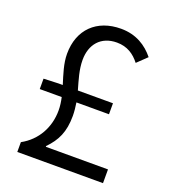

<svg xmlns="http://www.w3.org/2000/svg" viewBox="-133 -823 815 920"><g transform="rotate(20 274.5 -362.5)"><path d="M181 -70V-74C228 -122 252 -171 252 -253C252 -277 249 -299 246 -320H412V-376H233C219 -425 204 -472 204 -522C204 -600 249 -656 331 -656C384 -656 420 -631 448 -595L497 -642C459 -689 405 -725 327 -725C204 -725 124 -648 124 -524C124 -474 141 -425 156 -376H134L59 -373V-320H171C176 -298 179 -276 179 -254C179 -169 138 -92 61 -50V0H498V-70Z"/></g></svg>

Font: Noto Sans CJK JP DemiLight
Style: Regular
Weight: 350
Designer: Ryoko NISHIZUKA (kana & ideographs); Paul D. Hunt (Latin, Greek & Cyrillic); Wenlong ZHANG (bopomofo); Sandoll Communica
Foundry: Adobe Systems Incorporated
Version: Version 1.004;PS 1.004;hotconv 1.0.82;makeotf.lib2.5.63406